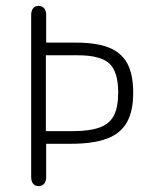

<svg xmlns="http://www.w3.org/2000/svg" viewBox="-20 -625 524 653"><path d="M137 -480V-575Q137 -589 130 -597Q123 -605 111 -605Q99 -605 92.5 -596.5Q86 -588 86 -574V-23Q86 -8 93 0Q100 8 111 8Q123 8 130 0Q137 -8 137 -22V-136H221Q296 -136 342.5 -153Q389 -170 411 -208Q433 -246 433 -309Q433 -373 412.5 -410Q392 -447 349.5 -463.5Q307 -480 239 -480ZM136 -179V-437H244Q322 -437 352 -409Q382 -381 382 -310Q382 -261 367.5 -232.5Q353 -204 319 -191.5Q285 -179 226 -179Z"/></svg>

Font: Beiruti Light
Style: Regular
Weight: 300
Designer: Arlette Boutros
Foundry: Boutros
Version: Version 1.41